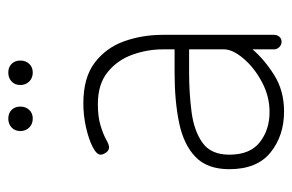

<svg xmlns="http://www.w3.org/2000/svg" viewBox="-141 -558 705 463"><g transform="rotate(-90 211.5 -326.5)"><path d="M174 6Q116 6 75.5 -26.5Q35 -59 35 -126Q35 -179 64.5 -207.5Q94 -236 146.5 -247Q199 -258 268 -258H324V-286Q324 -324 311 -360Q298 -396 269 -419.5Q240 -443 192 -443Q161 -443 140 -436.5Q119 -430 106.5 -423Q94 -416 88 -416Q80 -416 75 -423.5Q70 -431 70 -436Q70 -446 88.5 -455.5Q107 -465 135.5 -471.5Q164 -478 194 -478Q256 -478 292 -450.5Q328 -423 343.5 -379.5Q359 -336 359 -286V-18Q359 -11 354.5 -5.5Q350 0 342 0Q335 0 329.5 -5.5Q324 -11 324 -18V-70Q299 -41 261.5 -17.5Q224 6 174 6ZM173 -29Q211 -29 245.5 -47.5Q280 -66 302 -92Q324 -118 324 -139V-223H269Q218 -223 172.5 -217Q127 -211 98.5 -190.5Q70 -170 70 -126Q70 -76 100 -52.5Q130 -29 173 -29ZM268 -600Q255 -600 246.5 -608.5Q238 -617 238 -630Q238 -643 246.5 -651Q255 -659 268 -659Q281 -659 289 -651Q297 -643 297 -630Q297 -617 289 -608.5Q281 -600 268 -600ZM157 -600Q144 -600 135.5 -608.5Q127 -617 127 -630Q127 -643 135.5 -651Q144 -659 157 -659Q170 -659 178 -651Q186 -643 186 -630Q186 -617 178 -608.5Q170 -600 157 -600Z"/></g></svg>

Font: Dosis ExtraLight ExtraLight
Style: Regular
Weight: 250
Version: Version 3.001; ttfautohint (v1.8.2)